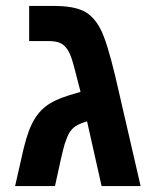

<svg xmlns="http://www.w3.org/2000/svg" viewBox="-20 -626 519 646"><path d="M78.1 -606H162.1Q226.1 -606 261.2 -588.9Q294.9 -572.3 317.9 -528.8Q339.4 -487.8 367.2 -372.1L453.1 0H321.8L272.9 -217.8Q246.6 -209.5 234.9 -201.9Q223.1 -194.3 213.9 -180.2Q207 -169.4 198.2 -143.1Q189.5 -115.7 165 0H30.8L50.8 -87.9Q67.9 -169.4 85.9 -206.1Q104 -244.6 132.8 -267.3Q161.6 -290 211.9 -305.2L251 -316.9Q226.6 -413.6 220.7 -430.2Q207 -469.7 184.1 -480.5Q169.4 -487.8 144 -487.8H78.1Z"/></svg>

Font: Libra Sans Modern
Style: Bold
Weight: 700
Foundry: Stefan Peev, Context Ltd
Version: Version 1.000